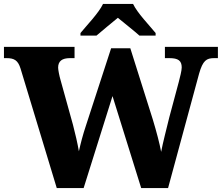

<svg xmlns="http://www.w3.org/2000/svg" viewBox="-23 -951 1122 971"><path d="M384 -784V-771H465C490 -793 543 -836 573 -861C603 -836 658 -793 682 -771H764V-784C733 -822 671 -886 650 -931H498C477 -886 415 -822 384 -784ZM81 -604 264 0H400L546 -465L691 0H827L984 -579C1003 -645 1021 -657 1060 -657H1079V-714H811V-657H834C878 -657 896 -644 896 -610C896 -593 887 -560 881 -536L833 -357C819 -299 800 -227 792 -183C784 -226 769 -283 750 -346L636 -707H539L412 -317C395 -266 385 -226 376 -186C369 -226 358 -275 346 -320L283 -547C277 -567 271 -598 271 -609C271 -642 291 -657 331 -657H354V-714H-3V-657H10C49 -657 68 -646 81 -604Z"/></svg>

Font: Noto Serif Myanmar ExtraBold
Style: Regular
Weight: 800
Designer: Ben Mitchell and the Monotype Design Team
Foundry: Monotype Imaging Inc.
Version: Version 2.106